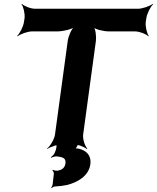

<svg xmlns="http://www.w3.org/2000/svg" viewBox="-20 -757 825 1009"><path d="M746 -642 749 -661C752 -685 771 -722 785 -735L783 -737C768 -725 729 -711 705 -711H165C141 -711 106 -725 95 -737L93 -735C103 -722 112 -685 109 -661L106 -642C103 -618 84 -581 70 -568L72 -566C87 -578 125 -592 149 -592H281C311 -592 358 -603 372 -616L371 -618C356 -606 339 -566 336 -542L269 -50C266 -26 244 11 227 24L228 26C246 14 288 0 312 0H360C384 0 422 14 436 26L439 24C426 11 414 -26 417 -50L484 -542C487 -566 482 -606 471 -618L468 -616C478 -603 523 -592 553 -592H689C713 -592 749 -578 760 -566L762 -568C752 -581 743 -618 746 -642ZM324 101C321 126 304 137 281 140C274 141 262 138 258 135L255 138C259 141 263 149 263 156L257 209C257 215 252 226 249 229L250 232C255 228 263 223 269 223C292 222 314 219 333 215C387 201 446 169 455 106C461 61 435 34 393 24C388 23 376 22 373 25L374 28C378 25 384 14 387 8C389 1 397 -8 402 -11L398 -15C393 -11 384 -6 377 -6H321C307 -6 281 -16 275 -25L273 -22C278 -13 279 14 274 29L268 45C265 54 254 65 247 69L249 72C257 68 270 64 279 65C307 68 328 73 324 101Z"/></svg>

Font: Asimov
Style: EdgeWideIt
Weight: 500
Designer: Google
Version: Version 2.000980: 2014